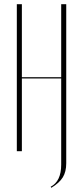

<svg xmlns="http://www.w3.org/2000/svg" viewBox="-20 -719 395 913"><path d="M84 -699V-352H271V-699H295V57Q295 98 278.5 124.5Q262 151 224 174L221 169Q271 143 271 64V-346H84V0H60V-699Z"/></svg>

Font: Moniqa Thin Display
Style: Regular
Weight: 100
Designer: Rajesh Rajput
Foundry: Rajesh Rajput
Version: Version 1.000